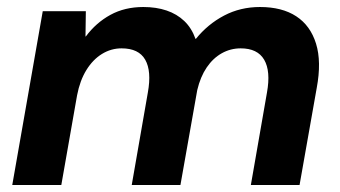

<svg xmlns="http://www.w3.org/2000/svg" viewBox="-20 -528 970 548"><path d="M15 0 102 -496H225L224 -424H225Q254 -463 295 -485.5Q336 -508 389 -508Q426 -508 455.5 -498Q485 -488 506 -468Q527 -448 538 -417H539Q573 -459 619.5 -483.5Q666 -508 722 -508Q785 -508 825.5 -481.5Q866 -455 882 -403.5Q898 -352 884 -277L835 0H696L742 -264Q753 -325 734 -357.5Q715 -390 667 -390Q638 -390 613 -376Q588 -362 570 -335.5Q552 -309 543 -271L495 0H356L402 -264Q413 -325 394.5 -357.5Q376 -390 327 -390Q297 -390 271 -374Q245 -358 226.5 -328Q208 -298 200 -256L155 0Z"/></svg>

Font: DM Sans 28pt ExtraBold
Style: Italic
Weight: 800
Italic angle: -10°
Version: Version 4.004;gftools[0.9.30]